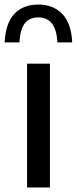

<svg xmlns="http://www.w3.org/2000/svg" viewBox="-54 -824 337 844"><path d="M65 0V-544H165.5V0ZM-33.5 -637.5Q-29.5 -722 9 -763Q47.5 -804 114.5 -804Q180 -804 219.8 -762.8Q259.5 -721.5 263.5 -637.5H198.5Q195 -695 173.8 -721.2Q152.5 -747.5 114.5 -747.5Q75 -747.5 54.8 -721.2Q34.5 -695 31.5 -637.5Z"/></svg>

Font: Encode Sans SemiCondensed SemiCondensed Medium
Style: Regular
Weight: 500
Width: 4
Designer: Multiple Designers
Foundry: Impallari Type
Version: Version 3.000; ttfautohint (v1.8.3) -l 8 -r 50 -G 200 -x 14 